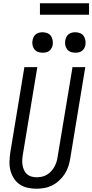

<svg xmlns="http://www.w3.org/2000/svg" viewBox="-20 -1145 564 1173"><path d="M202 8Q175 8 148 2Q121 -4 99.5 -19Q78 -34 64 -56.5Q50 -79 43.5 -105Q37 -131 38 -159Q39 -187 43 -214L129 -735H208L120 -203Q117 -186 116 -169.5Q115 -153 117.5 -137Q120 -121 126.5 -106.5Q133 -92 144.5 -81.5Q156 -71 171.5 -66.5Q187 -62 204 -62Q204 -62 204 -62Q204 -62 204 -62Q220 -62 236 -65.5Q252 -69 266.5 -77.5Q281 -86 292.5 -98.5Q304 -111 312 -125.5Q320 -140 325 -155.5Q330 -171 332 -187L423 -735H501L409 -176Q405 -151 397 -127Q389 -103 375 -81.5Q361 -60 341.5 -42Q322 -24 299 -12.5Q276 -1 251 3.5Q226 8 202 8ZM440 -823Q425 -823 411.5 -828Q398 -833 389.5 -844.5Q381 -856 378.5 -870.5Q376 -885 379 -900Q381 -910 386 -920Q391 -930 400 -936.5Q409 -943 419.5 -945.5Q430 -948 440 -948Q455 -948 469 -942.5Q483 -937 491 -925.5Q499 -914 501.5 -899.5Q504 -885 502 -870Q500 -860 494.5 -850Q489 -840 480 -833.5Q471 -827 460.5 -825Q450 -823 440 -823ZM240 -823Q225 -823 211.5 -828Q198 -833 189.5 -844.5Q181 -856 178.5 -870.5Q176 -885 179 -900Q181 -910 186 -920Q191 -930 200 -936.5Q209 -943 219.5 -945.5Q230 -948 240 -948Q255 -948 269 -942.5Q283 -937 291 -925.5Q299 -914 301.5 -899.5Q304 -885 302 -870Q300 -860 294.5 -850Q289 -840 280 -833.5Q271 -827 260.5 -825Q250 -823 240 -823ZM224 -1055V-1125H524V-1055Z"/></svg>

Font: Iosevka Curly Oblique
Style: Regular
Weight: 400
Italic angle: -9°
Monospace: yes
Designer: Belleve Invis
Foundry: Belleve Invis
Version: Version 11.1.0; ttfautohint (v1.8.3)